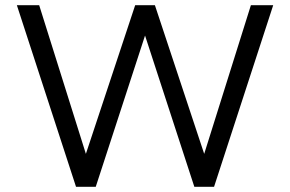

<svg xmlns="http://www.w3.org/2000/svg" viewBox="-20 -720 1118 740"><path d="M767 -127 947 -700H1033L805 0H729L539 -583L349 0H273L45 -700H131L311 -127L501 -700H577Z"/></svg>

Font: Afrihost Sans
Style: Regular
Weight: 400
Designer: Afrihost SP Pty Ltd
Version: Version 1.000